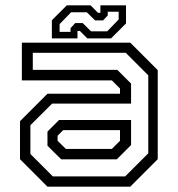

<svg xmlns="http://www.w3.org/2000/svg" viewBox="-20 -700 666 720"><path d="M158 0 55 -103V-245.5L158 -348.5H430V-368L399.5 -398.5H62V-540H468.5L571.5 -437V-103L468.5 0ZM209.5 -102.5 158 -153.5V-206.5L201.5 -250H471.5V-156L418 -102.5ZM178 -38.5H449.5L536 -125V-417.5L451.5 -502H103V-438H420L471.5 -386.5V-311.5H175.5L94 -230.5V-122.5ZM227 -141.5H399.5L430 -172V-212H217L196 -191V-172ZM174.5 -556V-624L230.5 -680H319.5L347.5 -652H356.5V-680H452.5V-612L396.5 -556H307.5L279.5 -584H270.5V-556ZM203.5 -580.5H244.5V-594.5L262 -613.5H290L321.5 -582.5H382L425 -627V-656H384V-642L366.5 -623.5H336.5L305.5 -654H246.5L203.5 -609.5Z"/></svg>

Font: Tourney Thin
Style: Regular
Weight: 400
Version: Version 1.015